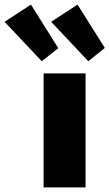

<svg xmlns="http://www.w3.org/2000/svg" viewBox="-135 -817 477 837"><path d="M0 -797 -115 -722 47 -550 119 -607ZM203 -797 88 -722 250 -550 322 -608ZM238 -497H55V0H238Z"/></svg>

Font: Exo 2 Extra Bold
Style: Regular
Weight: 800
Designer: Natanael Gama
Version: Version 1.001;PS 001.001;hotconv 1.0.88;makeotf.lib2.5.64775